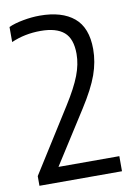

<svg xmlns="http://www.w3.org/2000/svg" viewBox="-85 -804 596 859"><g transform="rotate(-10 213.0 -375.0)"><path d="M398.5 -68.5V0H23.5V-44L206 -333.5Q250.5 -404 270 -454.8Q289.5 -505.5 289.5 -552.5Q289.5 -621.5 254.5 -651.5Q219.5 -681.5 148.5 -681.5Q76.5 -681.5 15 -654.5V-723Q41.5 -735 80.8 -742.2Q120 -749.5 156.5 -749.5Q257 -749.5 311.8 -703.8Q366.5 -658 366.5 -560.5Q366.5 -503 345.8 -444.8Q325 -386.5 273.5 -306L122 -68.5Z"/></g></svg>

Font: Encode Sans Condensed
Style: Regular
Weight: 400
Width: 3
Designer: Multiple Designers
Foundry: Impallari Type
Version: Version 2.000